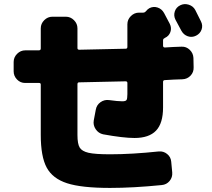

<svg xmlns="http://www.w3.org/2000/svg" viewBox="-20 -852 1040 942"><path d="M871 -623Q894 -624 911 -607.5Q928 -591 929 -568L930 -522Q931 -498 915 -481Q899 -464 875 -463Q861 -463 832.5 -461.5Q804 -460 789 -459Q780 -459 780 -450V-325Q780 -247 745.5 -211Q711 -175 640 -175Q585 -175 486 -193Q463 -198 449.5 -218Q436 -238 440 -261L450 -314Q454 -337 473 -350.5Q492 -364 515 -361Q558 -355 580 -355Q596 -355 600.5 -361Q605 -367 605 -390V-445Q605 -453 596 -453Q444 -449 368 -448Q360 -448 360 -439V-190Q360 -146 371 -128Q382 -110 414 -102.5Q446 -95 520 -95Q627 -95 759 -109Q782 -111 800 -96.5Q818 -82 820 -59L825 -6Q827 18 812 36Q797 54 773 56Q633 70 520 70Q380 70 309 47Q238 24 209 -30Q180 -84 180 -190V-437Q180 -445 172 -445H103Q80 -445 63.5 -462Q47 -479 47 -502V-548Q47 -571 64 -588Q81 -605 104 -605H170Q180 -605 180 -614V-713Q180 -736 197 -753Q214 -770 237 -770H303Q326 -770 343 -753Q360 -736 360 -713V-616Q360 -608 369 -608Q445 -609 597 -613Q605 -613 605 -622V-733Q605 -756 622 -773Q639 -790 662 -790H682Q690 -790 695 -796Q704 -807 713 -812Q733 -822 753.5 -815Q774 -808 785 -788Q790 -779 799 -761.5Q808 -744 813 -735Q823 -715 816 -695Q809 -675 789 -666L788 -665Q780 -662 780 -654V-628Q780 -619 789 -619Q803 -620 830.5 -621.5Q858 -623 871 -623ZM938 -803Q943 -793 952.5 -774Q962 -755 966 -747Q976 -727 969 -707Q962 -687 942 -677Q922 -667 901.5 -674Q881 -681 870 -701Q861 -719 841 -755Q831 -775 837.5 -795.5Q844 -816 864 -826Q884 -836 906 -829Q928 -822 938 -803Z"/></svg>

Font: Rounded Mplus 1c Black
Style: Regular
Weight: 900
Version: Version 1.059.20150529